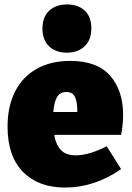

<svg xmlns="http://www.w3.org/2000/svg" viewBox="-20 -829 592 864"><path d="M525 -222H224Q231 -179 253.5 -154.5Q276 -130 321 -130Q381 -130 460 -171L525 -68Q405 15 273 15Q153 15 83.5 -55.5Q14 -126 14 -259Q14 -351 48 -417.5Q82 -484 145.5 -519.5Q209 -555 296 -555Q417 -555 475.5 -488.5Q534 -422 534 -312Q534 -269 525 -222ZM220 -325H328Q328 -372 317 -393.5Q306 -415 279 -415Q249 -415 236 -391Q223 -367 220 -325ZM171 -700Q171 -753 201.5 -781Q232 -809 282 -809Q331 -809 361 -781.5Q391 -754 391 -701Q391 -649 360.5 -620.5Q330 -592 281 -592Q231 -592 201 -620.5Q171 -649 171 -700Z"/></svg>

Font: Bitter Pro Black
Style: Regular
Weight: 900
Designer: Sol Matas, and Bitter project Authors
Foundry: Sol Matas
Version: Version 1.010